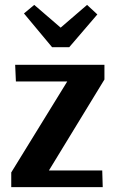

<svg xmlns="http://www.w3.org/2000/svg" viewBox="-20 -765 474 785"><path d="M193 -572 78 -710 120 -745 228 -652 336 -745 378 -706 263 -572ZM407 -500V-440L180 -68H398L400 0H26V-60L255 -432H45L42 -500Z"/></svg>

Font: ArsenalBold
Style: Bold
Weight: 700
Designer: Andrij Shevchenko
Foundry: Stairsfor.com
Version: Version 1.000